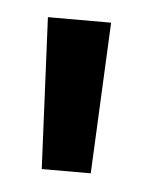

<svg xmlns="http://www.w3.org/2000/svg" viewBox="-30 -730 201 263"><g transform="rotate(5 70.0 -599.0)"><path d="M36.1 -495.1 26.4 -703.1H113.3L103.5 -495.1Z"/></g></svg>

Font: Maiden Orange
Style: Regular
Weight: 400
Designer: Astigmatic (AOETI)
Foundry: Astigmatic (AOETI)
Version: Version 1.000